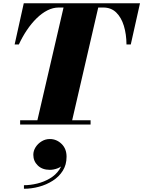

<svg xmlns="http://www.w3.org/2000/svg" viewBox="-20 -770 886 1187"><path d="M205 0 379 -750H593.5L420 0ZM104.5 0V-26.5H540V0ZM70.5 -495 127 -750H845.5L788.5 -495H762Q761.5 -558.5 745.8 -610.2Q730 -662 698.5 -692.8Q667 -723.5 618.5 -723.5H343.5Q307.5 -723.5 272.8 -705.8Q238 -688 206 -656.5Q174 -625 146.2 -583.8Q118.5 -542.5 96.5 -495ZM128 397V375Q167.5 375 209.8 364.8Q252 354.5 288.2 333.2Q324.5 312 347 278.5Q369.5 245 369.5 199H390.5Q390.5 227 374 245Q357.5 263 333.8 271.5Q310 280 288 280Q241.5 280 213.8 253.2Q186 226.5 186 187Q186 162 200.2 139.8Q214.5 117.5 237.8 103.5Q261 89.5 288 89.5Q329.5 89.5 360.5 119.5Q391.5 149.5 391.5 199Q391.5 248.5 368.2 285.5Q345 322.5 306.2 347.2Q267.5 372 221 384.5Q174.5 397 128 397Z"/></svg>

Font: Bodoni Moda 9pt Black
Style: Italic
Weight: 900
Italic angle: -13°
Designer: Owen Earl
Foundry: indestructible type
Version: Version 2.004